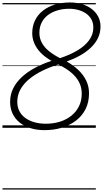

<svg xmlns="http://www.w3.org/2000/svg" viewBox="-20 -1035 834 1555"><path d="M341 19Q277 19 225.5 2.5Q174 -14 137.5 -44Q101 -74 81.5 -116Q62 -158 62 -210Q62 -270 87.5 -320.5Q113 -371 158.5 -412.5Q204 -454 265 -486.5Q326 -519 397 -542Q343 -573 309 -608.5Q275 -644 258 -684Q241 -724 241 -765Q241 -823 263.5 -869.5Q286 -916 327.5 -948.5Q369 -981 425 -998Q481 -1015 547 -1015Q599 -1015 644 -1001.5Q689 -988 722.5 -962.5Q756 -937 775 -901Q794 -865 794 -820Q794 -768 772.5 -725Q751 -682 713.5 -647Q676 -612 626.5 -584.5Q577 -557 520 -537Q573 -507 613.5 -469Q654 -431 677.5 -383.5Q701 -336 701 -279Q701 -208 673.5 -152.5Q646 -97 596.5 -59Q547 -21 482 -1Q417 19 341 19ZM352 -33Q413 -33 465.5 -49.5Q518 -66 557.5 -97.5Q597 -129 619.5 -174Q642 -219 642 -276Q642 -330 619 -372.5Q596 -415 554 -449.5Q512 -484 452 -513Q382 -491 322 -461.5Q262 -432 216.5 -394.5Q171 -357 145.5 -311Q120 -265 120 -210Q120 -168 137 -135Q154 -102 185 -79.5Q216 -57 258.5 -45Q301 -33 352 -33ZM466 -564Q545 -590 606 -626Q667 -662 701.5 -709Q736 -756 736 -812Q736 -849 720.5 -877.5Q705 -906 678 -925Q651 -944 615.5 -954Q580 -964 539 -964Q489 -964 445.5 -951Q402 -938 369 -913.5Q336 -889 317.5 -852.5Q299 -816 299 -769Q299 -724 320 -686.5Q341 -649 379 -619Q417 -589 466 -564ZM0 490H756V500H0ZM0 -20H756V0H0ZM0 -505H756V-500H0ZM0 -1010H756V-1000H0Z"/></svg>

Font: Playwrite TZ Guides
Style: Regular
Weight: 400
Designer: Veronika Burian, José Scaglione
Foundry: TypeTogether
Version: Version 1.003